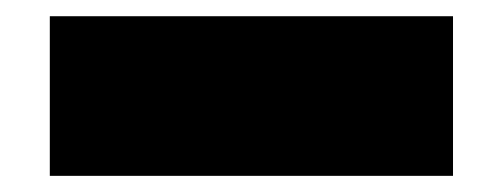

<svg xmlns="http://www.w3.org/2000/svg" viewBox="-20 -425 627 239"><path d="M42 -404.8H543.9V-206.1H42Z"/></svg>

Font: Mattone
Style: Bold
Weight: 700
Width: 6
Designer: Nunzio Mazzaferro
Foundry: Collletttivo
Version: Version 2.000;Glyphs 3.2 (3217)